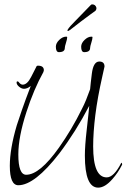

<svg xmlns="http://www.w3.org/2000/svg" viewBox="-20 -849 580 880"><path d="M430 11Q369 11 369 -136Q369 -158 371 -186.5Q373 -215 377 -250Q389 -357 389 -364Q327 -245 252 -146Q139 0 64 0Q25 0 25 -89Q25 -167 57 -275Q65 -300 80.5 -345Q96 -390 121 -455Q105 -442 90 -442Q79 -442 67.5 -451.5Q56 -461 56 -471Q56 -476 60 -476Q62 -475 63 -475Q64 -475 65 -474Q74 -461 84 -461Q105 -461 123 -497Q127 -505 133.5 -517.5Q140 -530 148 -546Q150 -548 154 -548Q181 -548 181 -527Q181 -525 179 -519Q135 -440 101 -335Q64 -221 64 -141Q64 -48 100 -48Q162 -48 250 -172Q279 -213 305.5 -257.5Q332 -302 356 -351Q366 -370 375 -392.5Q384 -415 393 -440Q394 -452 396 -470Q398 -488 401 -512Q408 -567 435 -567Q459 -567 459 -544L449 -499Q427 -402 417 -322Q407 -242 407 -178Q407 -36 469 -36Q502 -36 536 -103Q539 -103 540 -96Q540 -94 539 -93Q521 -57 495 -28Q461 11 430 11ZM366 -610Q352 -610 352 -635Q352 -651 367.5 -666Q383 -681 399 -681Q404 -681 404 -679Q404 -670 398.5 -653Q393 -636 393 -629Q393 -610 366 -610ZM250 -610Q236 -610 236 -635Q236 -651 251.5 -666Q267 -681 283 -681Q288 -681 288 -679Q288 -670 282.5 -653Q277 -636 277 -629Q277 -610 250 -610ZM293 -707Q289 -706 289 -711Q294 -720 304 -731Q314 -742 327 -755L396 -826Q399 -829 402 -829Q418 -829 422 -813V-811Q422 -808 421 -805.5Q420 -803 418 -800Q410 -794 392.5 -781.5Q375 -769 349 -749Q324 -730 311 -719.5Q298 -709 293 -707Z"/></svg>

Font: Shalimar
Style: Regular
Weight: 400
Designer: Robert E. Leuschke
Foundry: Robert E. Leuschke
Version: Version 1.010; ttfautohint (v1.8.3)